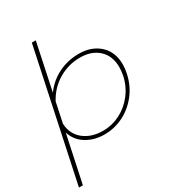

<svg xmlns="http://www.w3.org/2000/svg" viewBox="-229 -831 1090 1182"><g transform="rotate(-30 315.5 -240.0)"><path d="M178 -699H206L136 -367Q181 -429 248 -462Q315 -495 393 -495Q483 -495 539.5 -443.5Q596 -392 596 -303Q596 -272 589 -241Q573 -165 528 -107Q483 -49 419.5 -17Q356 15 284 15Q212 15 156.5 -19Q101 -53 82 -115L11 219H-17ZM563 -241Q569 -273 569 -299Q569 -379 519.5 -425Q470 -471 388 -471Q305 -471 234.5 -429Q164 -387 124 -312L94 -170Q98 -95 152 -52Q206 -9 289 -9Q350 -9 407.5 -37.5Q465 -66 506.5 -119Q548 -172 563 -241Z"/></g></svg>

Font: Prompt Thin
Style: Italic
Weight: 250
Italic angle: -12°
Designer: Katatrad Team
Foundry: CadsonDemak
Version: Version 1.001